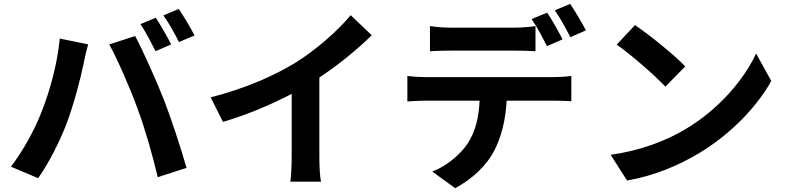

<svg xmlns="http://www.w3.org/2000/svg" viewBox="-20 -889 4040 986"><path d="M780 -798 701 -765C728 -727 758 -667 779 -626L859 -661C840 -698 805 -761 780 -798ZM898 -843 819 -810C846 -773 879 -714 899 -673L979 -707C961 -742 924 -805 898 -843ZM192 -311C158 -223 99 -115 36 -33L176 26C229 -49 288 -163 324 -260C359 -353 395 -491 409 -561C413 -583 424 -632 433 -661L287 -691C275 -564 237 -423 192 -311ZM686 -332C726 -224 762 -98 790 21L938 -27C910 -126 857 -286 822 -376C784 -473 715 -627 674 -704L541 -661C583 -585 648 -437 686 -332Z M1062 -389 1125 -263C1248 -299 1375 -353 1478 -407V-87C1478 -43 1475 20 1471 44H1629C1622 19 1620 -43 1620 -87V-491C1717 -555 1813 -633 1889 -708L1781 -811C1716 -732 1602 -632 1499 -568C1388 -500 1241 -435 1062 -389Z M2188 -755V-626C2218 -628 2261 -629 2295 -629H2622C2657 -629 2696 -628 2730 -626V-755C2696 -750 2656 -747 2622 -747H2295C2261 -747 2220 -750 2188 -755ZM2072 -499V-368C2100 -370 2139 -372 2168 -372H2443C2439 -288 2422 -213 2381 -151C2341 -92 2271 -35 2200 -8L2317 77C2406 32 2483 -45 2518 -115C2554 -185 2576 -269 2582 -372H2823C2851 -372 2889 -371 2914 -369V-499C2888 -495 2844 -493 2823 -493H2168C2137 -493 2102 -495 2072 -499ZM2790 -824 2710 -791C2737 -753 2768 -693 2789 -652L2869 -687C2850 -724 2815 -787 2790 -824ZM2908 -869 2829 -836C2856 -798 2888 -740 2909 -698L2989 -733C2971 -768 2934 -831 2908 -869Z M3241 -760 3147 -660C3220 -609 3345 -500 3397 -444L3499 -548C3441 -609 3311 -713 3241 -760ZM3116 -94 3200 38C3341 14 3470 -42 3571 -103C3732 -200 3865 -338 3941 -473L3863 -614C3800 -479 3670 -326 3499 -225C3402 -167 3272 -116 3116 -94Z"/></svg>

Font: Noto Sans HK
Style: Bold
Weight: 700
Designer: Ryoko NISHIZUKA 西塚涼子 (kana, bopomofo & ideographs); Paul D. Hunt (Latin, Greek & Cyrillic); Sandoll Communications 산돌커뮤니
Foundry: Adobe
Version: Version 2.002;hotconv 1.0.116;makeotfexe 2.5.65601